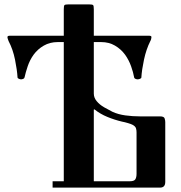

<svg xmlns="http://www.w3.org/2000/svg" viewBox="-20 -856 826 876"><path d="M14 -687Q14 -693 25 -693H271V-813Q271 -829 274 -832.5Q277 -836 293 -836H386Q402 -836 405 -832.5Q408 -829 408 -813V-693H660Q671 -693 671 -687Q671 -683 669.5 -677.5Q668 -672 666 -669Q647 -631 637 -584Q627 -537 625 -503Q625 -499 619 -496.5Q613 -494 608 -494Q604 -494 598.5 -496Q593 -498 592 -503Q588 -526 578 -554Q568 -582 551 -606Q532 -632 504.5 -648Q477 -664 442 -664H408V-429Q408 -410 421.5 -394Q435 -378 455 -366.5Q475 -355 493 -346Q519 -334 552 -329.5Q585 -325 619 -325H710Q728 -325 731 -316Q734 -307 734 -299V-26Q734 0 710 0H220V-29H271V-664H243Q208 -664 180 -648Q152 -632 133 -606Q116 -582 106.5 -554Q97 -526 92 -503Q91 -498 85.5 -496Q80 -494 76 -494Q72 -494 66 -496.5Q60 -499 60 -503Q58 -537 48.5 -584Q39 -631 19 -669Q18 -672 16 -677.5Q14 -683 14 -687ZM408 -29H572Q592 -29 597.5 -38Q603 -47 603 -63V-252Q603 -262 600.5 -270.5Q598 -279 586 -286Q579 -290 563.5 -294.5Q548 -299 537 -301Q503 -309 470 -322.5Q437 -336 411 -357L408 -356Z"/></svg>

Font: Monomakh
Style: Regular
Weight: 400
Version: Version 1.200; ttfautohint (v1.8.4.7-5d5b)